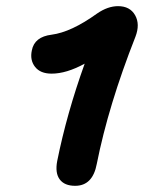

<svg xmlns="http://www.w3.org/2000/svg" viewBox="-20 -662 466 621"><path d="M293 -131.8Q279.8 -61 223.1 -61Q188.5 -61 173.1 -81.8Q157.7 -102.5 165 -141.1Q195.8 -294.4 253.9 -456.1Q194.8 -423.8 147 -423.8Q110.4 -423.8 93.3 -445.8Q76.2 -467.8 83 -499Q91.3 -543 147 -549.8Q210.4 -558.1 293.9 -618.2Q328.6 -642.1 361.8 -642.1Q400.4 -642.1 417 -612.8Q433.6 -583.5 418 -543Q330.6 -321.3 293 -131.8Z"/></svg>

Font: Shantell Sans Irregular
Style: Italic
Weight: 600
Italic angle: -11.31°
Designer: Stephen Nixon, Anya Danilova, Shantell Martin
Foundry: Arrow Type
Version: Version 1.006;[9816181b4]